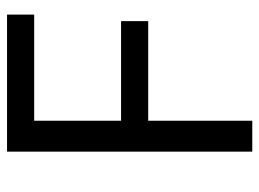

<svg xmlns="http://www.w3.org/2000/svg" viewBox="-118 -636 754 559"><g transform="rotate(-90 259.5 -357.0)"><path d="M187 0H97V-714H496V-635H187V-382H477V-303H187Z"/></g></svg>

Font: Noto Sans Lisu
Style: Regular
Weight: 400
Designer: Monotype Design Team. David Williams.
Foundry: Monotype Imaging Inc.
Version: Version 2.102